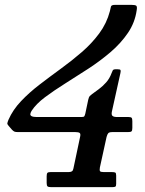

<svg xmlns="http://www.w3.org/2000/svg" viewBox="-20 -770 596 790"><path d="M458 -47.5Q458 -58 454.2 -60Q450.5 -62 440 -62H406.5Q394 -62 391.5 -65.8Q389 -69.5 391 -81L418.5 -206.5Q421.5 -217.5 425.5 -222Q429.5 -226.5 442 -226.5H506Q517.5 -226.5 521 -229.5Q524.5 -232.5 524.5 -243.5V-271Q524.5 -281.5 521.8 -285Q519 -288.5 509 -288.5H462Q448 -288.5 442.8 -293.2Q437.5 -298 440.5 -311.5L475.5 -469.5Q477.5 -478.5 475.8 -481.8Q474 -485 463.5 -485H456.5Q446.5 -485 444 -480.5Q441.5 -476 439 -469Q431 -447 416.8 -431Q402.5 -415 387 -403.5Q371.5 -392 359 -383Q352 -377.5 349 -374.5Q346 -371.5 343 -359.5L331 -302.5Q329 -294.5 326.8 -291.5Q324.5 -288.5 315.5 -288.5H131.5Q117 -288.5 110.5 -291.8Q104 -295 104.8 -300.8Q105.5 -306.5 110 -314Q128.5 -342.5 165.2 -370Q202 -397.5 248.2 -426.5Q294.5 -455.5 343.2 -487.2Q392 -519 434.8 -555.5Q477.5 -592 506.5 -634.8Q535.5 -677.5 542.5 -728.5Q545 -743 540.5 -746.5Q536 -750 520 -750H454Q438 -750 436.5 -742.8Q435 -735.5 432 -723.5Q419 -674 388.5 -632.8Q358 -591.5 317 -556Q276 -520.5 231 -487.8Q186 -455 143.2 -422.2Q100.5 -389.5 66.8 -354Q33 -318.5 15 -277.5Q11 -267.5 10.2 -263Q9.5 -258.5 16 -251.5L29.5 -236Q35 -230.5 39.2 -228.5Q43.5 -226.5 55 -226.5H290.5Q303.5 -226.5 308 -222.8Q312.5 -219 309.5 -206.5L282 -76.5Q280.5 -68 275.8 -65Q271 -62 262 -62H188Q178 -62 175 -58.5Q172 -55 172 -44.5V-17Q172 -6 175.8 -3Q179.5 0 190 0H442Q451.5 0 454.8 -2.2Q458 -4.5 458 -13.5Z"/></svg>

Font: Besley Medium
Style: Italic
Weight: 500
Italic angle: -13°
Designer: Owen Earl
Foundry: indestructible type*
Version: Version 2.001